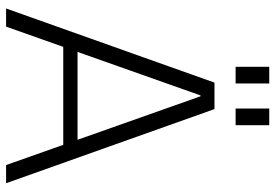

<svg xmlns="http://www.w3.org/2000/svg" viewBox="-160 -764 924 645"><g transform="rotate(90 302.5 -442.0)"><path d="M258 -700H347L596 0H535L304 -653H301L70 0H9ZM125 -240H479V-192H125ZM261 -884V-771H205V-884ZM401 -884V-771H345V-884Z"/></g></svg>

Font: Pathway Extreme 28pt ExtraLight
Style: Regular
Weight: 250
Designer: Eduardo Rodriguez Tunni
Foundry: Eduardo Rodriguez Tunni
Version: Version 1.001;gftools[0.9.26]